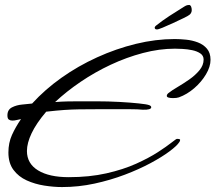

<svg xmlns="http://www.w3.org/2000/svg" viewBox="-20 -714 872 777"><path d="M231 43Q197 43 159 37Q121 31 88 16Q55 1 34.5 -26.5Q14 -54 14 -97Q14 -136 28.5 -168Q43 -200 65 -232Q58 -231 48.5 -228.5Q39 -226 30 -226Q22 -226 16 -230Q10 -234 10 -247Q10 -270 28.5 -279.5Q47 -289 70.5 -291Q94 -293 110 -295Q162 -352 229 -399.5Q296 -447 373 -482Q450 -517 530 -536.5Q610 -556 687 -556Q708 -556 733 -553.5Q758 -551 780.5 -542.5Q803 -534 817.5 -517Q832 -500 832 -472Q832 -444 813.5 -413Q795 -382 766 -357Q737 -332 704 -320Q695 -317 680 -317Q670 -317 662.5 -319Q655 -321 655 -326Q655 -333 664 -339Q675 -348 698 -361.5Q721 -375 745.5 -392Q770 -409 787 -429.5Q804 -450 804 -473Q804 -489 790.5 -498Q777 -507 757.5 -511Q738 -515 718.5 -516Q699 -517 688 -517Q625 -517 558.5 -499.5Q492 -482 428 -452Q364 -422 306.5 -383Q249 -344 203 -301Q229 -303 251 -303.5Q273 -304 295 -304H370Q418 -304 463.5 -301.5Q509 -299 541.5 -295.5Q574 -292 582 -289Q592 -286 592 -280Q592 -269 558 -270Q538 -272 507 -272Q476 -272 445 -272H374Q330 -272 300 -271.5Q270 -271 240.5 -269Q211 -267 167 -262Q127 -215 108 -175Q89 -135 89 -103Q89 -52 134 -24.5Q179 3 258 3Q342 3 410.5 -12.5Q479 -28 531 -51.5Q583 -75 618.5 -98Q654 -121 673.5 -136.5Q693 -152 696 -152Q709 -152 709 -148Q709 -143 705 -138Q696 -124 666 -101.5Q636 -79 589.5 -54Q543 -29 485 -7Q427 15 362.5 29Q298 43 231 43ZM614 -595Q606 -595 606 -603Q608 -608 611 -610Q636 -630 665 -649Q694 -668 725 -687Q733 -692 737.5 -693Q742 -694 746 -694Q751 -693 753.5 -687Q756 -681 756 -673Q756 -666 752.5 -660.5Q749 -655 745 -653Q742 -650 723.5 -641Q705 -632 681 -621Q657 -610 638 -602Q619 -594 614 -595Z"/></svg>

Font: Corinthia
Style: Bold
Weight: 700
Designer: Robert E. Leuschke
Foundry: Robert E. Leuschke
Version: Version 1.013; ttfautohint (v1.8.3)